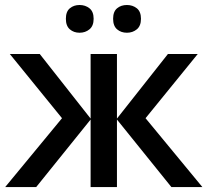

<svg xmlns="http://www.w3.org/2000/svg" viewBox="-20 -760 844 780"><path d="M783.2 -540.5 571.3 -279.8 802.2 0H676.3L455.1 -274.4V0H348.1V-274.4L127 0H1L231.9 -279.8L20 -540.5H141.6L348.1 -278.3V-540.5H455.1V-278.3L662.1 -540.5ZM247.6 -683.6Q247.6 -712.9 263.7 -726.3Q279.8 -739.7 303.2 -739.7Q326.7 -739.7 343.5 -726.3Q360.4 -712.9 360.4 -683.6Q360.4 -654.8 343.5 -640.9Q326.7 -627 303.2 -627Q279.8 -627 263.7 -640.9Q247.6 -654.8 247.6 -683.6ZM439.5 -683.6Q439.5 -712.9 455.6 -726.3Q471.7 -739.7 495.6 -739.7Q519 -739.7 535.9 -726.3Q552.7 -712.9 552.7 -683.6Q552.7 -654.8 535.9 -640.9Q519 -627 495.6 -627Q471.7 -627 455.6 -640.9Q439.5 -654.8 439.5 -683.6Z"/></svg>

Font: Open Sans SemiBold
Style: Regular
Weight: 600
Designer: Monotype Design Team
Foundry: Monotype Imaging Inc.
Version: Version 3.003; ttfautohint (v1.8.4)